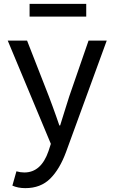

<svg xmlns="http://www.w3.org/2000/svg" viewBox="-20 -744 598 993"><path d="M44 216 65 142Q85 148 106 148Q193 148 231 37L243 0L20 -534H120L233 -245Q243 -219 252 -194Q261 -169 270 -144L287 -95H291L315 -172L338 -245L438 -534H532L322 41Q289 131 239.5 180Q190 229 111 229Q73 229 44 216ZM133 -724H426V-658H133Z"/></svg>

Font: Nebula Sans Medium
Style: Regular
Weight: 500
Designer: Paul D. Hunt for Adobe (as Source Sans)
Foundry: Nebula Entertainment & Broadcasting LLC
Version: Version 1.010